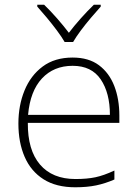

<svg xmlns="http://www.w3.org/2000/svg" viewBox="-20 -784 585 814"><path d="M288 -540Q356 -540 399.5 -507.5Q443 -475 464.5 -419.5Q486 -364 486 -294V-263H98Q97 -148 149.5 -86.5Q202 -25 300 -25Q349 -25 384.5 -32.5Q420 -40 465 -61V-23Q426 -6 387.5 2Q349 10 299 10Q218 10 164.5 -24Q111 -58 84.5 -119Q58 -180 58 -260Q58 -337 84 -400.5Q110 -464 161 -502Q212 -540 288 -540ZM288 -505Q208 -505 158 -451.5Q108 -398 99 -297H446Q446 -390 407 -447.5Q368 -505 288 -505ZM254 -606Q242 -627 221.5 -654.5Q201 -682 178.5 -709Q156 -736 138 -756V-764H167Q194 -738 222 -706Q250 -674 272 -645Q294 -674 322.5 -706Q351 -738 378 -764H407V-756Q389 -736 366 -709Q343 -682 322.5 -654.5Q302 -627 290 -606Z"/></svg>

Font: Noto Sans Thai ExtraLight
Style: Regular
Weight: 200
Designer: Monotype Design Team
Foundry: Monotype Imaging Inc.
Version: Version 2.001; ttfautohint (v1.8.4.7-5d5b)